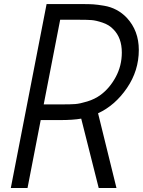

<svg xmlns="http://www.w3.org/2000/svg" viewBox="-20 -937 712 957"><path d="M279.9 -838.5 197.9 -416.7H294.9Q331.4 -416.7 354.5 -418.3Q377.6 -419.9 415 -431.3Q452.5 -442.7 481.8 -464.2Q526.7 -497.4 557 -553.4Q587.2 -609.4 587.2 -675.1Q587.2 -748.7 544.9 -791Q524.1 -813.2 491.2 -824.2Q458.3 -835.3 436.2 -836.9Q414.1 -838.5 377 -838.5ZM212.2 -916.7H392.6Q424.5 -916.7 444.7 -915.4Q464.8 -914.1 498.4 -908.5Q531.9 -903 560.5 -887.7Q589.2 -872.4 612 -848.3Q671.9 -783.9 671.9 -688.2Q671.9 -584.6 612.6 -498Q553.4 -411.5 468.8 -372.4L560.5 0H472L384.8 -345.7Q344.4 -338.5 279.9 -338.5H182.9L117.2 0H33.9Z"/></svg>

Font: Monoid
Style: Italic
Weight: 400
Width: 4
Italic angle: -11°
Monospace: yes
Version: Version 0.61